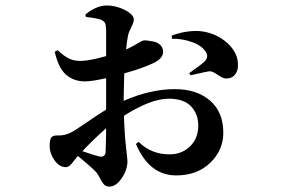

<svg xmlns="http://www.w3.org/2000/svg" viewBox="-20 -608 1040 704"><path d="M344.7 -34.2Q365.2 -30.3 367.2 -49.8Q369.1 -104.5 369.1 -137.7Q320.3 -94.7 282.2 -53.7Q330.1 -37.1 344.7 -34.2ZM221.7 4.9Q197.3 4.9 179.7 -20.5Q162.1 -45.9 162.1 -71.3Q162.1 -96.7 168.5 -104.5Q174.8 -112.3 193.4 -111.3Q216.8 -110.4 240.2 -122.1Q251 -127 296.4 -158.2Q341.8 -189.5 369.1 -206.1V-321.3Q316.4 -309.6 292 -309.6Q250 -309.6 222.2 -334Q194.3 -358.4 180.7 -418L191.4 -423.8Q216.8 -400.4 235.4 -392.1Q253.9 -383.8 279.3 -384.8Q310.5 -385.7 369.1 -402.3V-500Q368.2 -518.6 364.7 -524.4Q361.3 -530.3 351.6 -535.2Q337.9 -541 294.9 -545.9L293 -554.7Q333 -587.9 372.1 -587.9Q405.3 -587.9 438 -571.3Q470.7 -554.7 470.7 -536.1Q470.7 -526.4 460.9 -507.3Q451.2 -488.3 449.2 -476.6Q446.3 -463.9 442.4 -426.8Q458 -433.6 472.7 -441.9Q487.3 -450.2 494.6 -454.6Q502 -459 504.9 -459Q507.8 -460.9 519.5 -459.5Q531.2 -458 543.9 -455.6Q556.6 -453.1 566.9 -443.8Q577.1 -434.6 578.1 -419.9Q579.1 -395.5 546.9 -378.9Q508.8 -359.4 435.5 -338.9Q433.6 -280.3 433.6 -257.8V-238.3Q531.2 -281.2 621.1 -281.2Q701.2 -281.2 750 -239.3Q798.8 -197.3 798.8 -121.1Q798.8 -57.6 751 -11.2Q703.1 35.2 626 35.2Q527.3 35.2 478.5 -80.1L488.3 -87.9Q534.2 -42 601.6 -42Q646.5 -42 676.8 -71.3Q707 -100.6 707 -147.5Q707 -189.5 680.7 -217.8Q654.3 -246.1 598.6 -246.1Q533.2 -246.1 434.6 -183.6Q436.5 -117.2 441.9 -70.3Q447.3 -23.4 447.3 -16.6Q447.3 14.6 426.3 45.4Q405.3 76.2 380.9 76.2Q368.2 76.2 360.8 67.9Q353.5 59.6 345.7 43.9Q337.9 28.3 329.1 19.5Q308.6 -1 265.6 -36.1Q260.7 -30.3 252.9 -20.5Q245.1 -10.7 241.7 -6.8Q238.3 -2.9 232.9 1Q227.5 4.9 221.7 4.9ZM610.4 -465.8 609.4 -477.5Q668.9 -499 719.7 -493.2Q774.4 -485.4 813.5 -450.2Q852.5 -415 852.5 -371.1Q853.5 -348.6 841.3 -334Q829.1 -319.3 806.6 -320.3Q797.9 -320.3 777.8 -334Q757.8 -347.7 748 -346.7Q743.2 -346.7 678.7 -332L673.8 -339.8Q724.6 -376 730.5 -382.8Q745.1 -398.4 736.3 -415Q721.7 -440.4 684.6 -453.6Q647.5 -466.8 610.4 -465.8Z"/></svg>

Font: GenYoMin TW TTF Bold
Style: Regular
Weight: 700
Version: Version 1.300